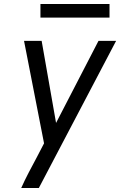

<svg xmlns="http://www.w3.org/2000/svg" viewBox="-20 -724 640 959"><path d="M86 215Q103 177 122.5 139.5Q142 102 162 65L200 -8L100 -520H188L260 -110L472 -520H560L174 215ZM182 -636V-704H527V-636Z"/></svg>

Font: Iosevka Custom Oblique
Style: Regular
Weight: 400
Italic angle: -9°
Designer: Belleve Invis
Foundry: Belleve Invis
Version: Version 27.0.1